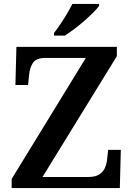

<svg xmlns="http://www.w3.org/2000/svg" viewBox="-20 -951 674 971"><path d="M39 0V-46L414 -658H209Q163 -658 146.5 -633Q130 -608 127 -571L122 -521H58L63 -714H571V-667L195 -56H427Q463 -56 483 -69.5Q503 -83 511.5 -104Q520 -125 522 -148L527 -193H591L586 0ZM253 -784Q268 -803 285.5 -829Q303 -855 319 -882Q335 -909 346 -931H481V-921Q472 -908 452 -888Q432 -868 407 -846Q382 -824 356 -804.5Q330 -785 308 -771H253Z"/></svg>

Font: Noto Serif Hentaigana SemiBold
Style: Regular
Weight: 600
Designer: Kazuhiro Yamada
Foundry: nipponia
Version: Version 1.000; ttfautohint (v1.8.4.7-5d5b)